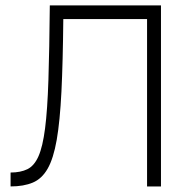

<svg xmlns="http://www.w3.org/2000/svg" viewBox="-20 -670 653 690"><path d="M18 0Q65 0 97.8 -13.8Q130.5 -27.5 151.2 -63.8Q172 -100 183.8 -167.2Q195.5 -234.5 200.8 -340.8Q206 -447 207.5 -601.5H508.5V0H558.5V-650.5H159Q157.5 -491 154 -383Q150.5 -275 142 -208.8Q133.5 -142.5 118.2 -108.2Q103 -74 78.5 -62Q54 -50 18 -50Z"/></svg>

Font: Overused Grotesk Light
Style: Regular
Weight: 300
Designer: RandomMaerks
Version: Version 0.005